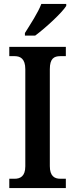

<svg xmlns="http://www.w3.org/2000/svg" viewBox="-20 -951 379 971"><path d="M106 -784V-771H158C212 -811 293 -886 315 -921V-931H189C172 -886 134 -829 106 -784ZM27 0H313V-47H285C255 -47 232 -61 232 -111V-601C232 -655 253 -667 285 -667H313V-714H27V-667H54C82 -667 108 -655 108 -601V-110C108 -59 82 -47 54 -47H27Z"/></svg>

Font: Noto Serif Devanagari Condensed SemiBold
Style: Regular
Weight: 600
Width: 3
Designer: Universal Thirst, Indian Type Foundry and the Monotype Design Team
Foundry: Monotype Imaging Inc.
Version: Version 2.004